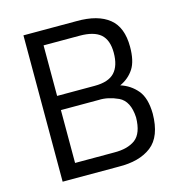

<svg xmlns="http://www.w3.org/2000/svg" viewBox="-104 -784 823 877"><g transform="rotate(-15 308.0 -346.0)"><path d="M333 -624Q399 -624 431 -597Q463 -569 463 -509Q463 -447 434 -416Q405 -385 340 -385H162V-624ZM341 -318Q385 -320 433 -298Q481 -275 485 -197Q484 -122 447 -94Q410 -67 346 -68H162V-318ZM85 0H349Q448 2 505 -42Q562 -86 563 -194Q562 -268 531 -305Q500 -342 453 -357Q495 -376 519 -413Q542 -449 542 -516Q542 -608 490 -650Q437 -693 336 -692H85Z"/></g></svg>

Font: RazerF5
Style: Regular
Weight: 400
Foundry: Razer Inc.
Version: Version 2